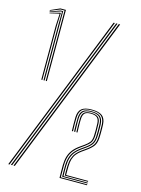

<svg xmlns="http://www.w3.org/2000/svg" viewBox="-120 -868 686 937"><g transform="rotate(15 222.5 -400.0)"><path d="M88.2 -440V-795.2H68L18.5 -775.5L18 -778.8L66 -800H93.8V-440ZM65.8 -440V-712.2L69 -774H67.8L20.8 -763.2L20 -766.2L69.5 -779.2H73.8L71.2 -716.8V-440ZM77 -440V-721.2L77.8 -786.2H72L19.5 -769.5L19 -772.2L70 -790.5H82.5V-725.8V-440ZM30 0 348 -800H354.5L36.5 0ZM16.8 0 334.8 -800H341.2L23.2 0ZM43.2 0 361 -800H367.8L49.8 0ZM297.8 -17.5Q297.5 -26 297.4 -37.9Q297.2 -49.8 297.8 -65.5Q298.5 -88.5 304 -105Q309.5 -121.5 319.5 -133.8Q329.5 -146 343.8 -156L364.5 -170.8Q386.8 -186.5 396.4 -200.4Q406 -214.2 407.8 -239.2Q408.5 -250.2 408.5 -273Q408.5 -295.8 407.8 -306.8Q406 -332.8 391.9 -345.9Q377.8 -359 341.8 -359Q309 -359 295.1 -346.8Q281.2 -334.5 280 -307.2Q279 -286.2 279.5 -275.1Q280 -264 280.5 -236.5H274.8Q274.5 -257.2 274 -273.6Q273.5 -290 274.2 -307.2Q275.5 -337 291.2 -350Q307 -363 341.8 -363Q378.2 -363 395 -350Q411.8 -337 413.5 -306.8Q414 -299.8 414.1 -285.9Q414.2 -272 414.1 -258.6Q414 -245.2 413.5 -239.2Q411.8 -212 401 -197.2Q390.2 -182.5 367.2 -166.2L346.8 -151.8Q332.5 -141.8 323 -130Q313.5 -118.2 308.6 -102.8Q303.8 -87.2 303.5 -65.5Q303.2 -53.2 303.2 -42Q303.2 -30.8 303.2 -22H347H414.8V-17.5H340ZM275.8 0Q275.5 -18.5 275.2 -33.5Q275 -48.5 275.2 -66Q275.8 -90.5 281.5 -109.4Q287.2 -128.2 299.6 -143.9Q312 -159.5 332 -173.5L352.8 -188.2Q368.2 -199.2 376 -209.6Q383.8 -220 385.2 -240.5Q386 -249.2 386 -272Q386 -294.8 385.2 -305.8Q384 -325.5 374 -334Q364 -342.5 341.8 -342.5Q320.8 -342.5 312.1 -333.9Q303.5 -325.2 302.5 -306.5Q301.5 -285.5 302.1 -272.9Q302.8 -260.2 303 -236.5H297.5Q297.2 -255.8 296.6 -272.2Q296 -288.8 296.8 -306.2Q297.8 -327.8 308.1 -337.1Q318.5 -346.5 341.8 -346.5Q366.8 -346.5 378.1 -337.2Q389.5 -328 390.8 -306.5Q391.8 -292 391.6 -270.4Q391.5 -248.8 391 -241.2Q389.5 -220.5 382.2 -209.1Q375 -197.8 355.8 -184L335 -169.2Q317.2 -156.8 305.4 -142.4Q293.5 -128 287.5 -109.6Q281.5 -91.2 281 -66.8Q280.8 -49 280.9 -34.6Q281 -20.2 281.2 -4.5H414.8V0ZM286.8 -8.8Q286.5 -21.5 286.4 -35.2Q286.2 -49 286.5 -65.8Q287 -90.5 293 -108.4Q299 -126.2 310.4 -139.8Q321.8 -153.2 338 -164.8L358.8 -179.5Q379 -194 387 -206.4Q395 -218.8 396.5 -239.2Q397.2 -249 397.2 -272.2Q397.2 -295.5 396.5 -306.2Q395 -330 382.4 -340.4Q369.8 -350.8 341.8 -350.8Q315.8 -350.8 304 -340.4Q292.2 -330 291 -306.2Q290.2 -291.8 290.9 -275.4Q291.5 -259 291.8 -236.5H286Q285.8 -256.5 285.2 -273.8Q284.8 -291 285.5 -306.8Q286.8 -332.5 299.8 -343.6Q312.8 -354.8 341.8 -354.8Q373 -354.8 386.8 -343.4Q400.5 -332 402.2 -305.2Q402.8 -298.8 402.9 -285Q403 -271.2 402.9 -258Q402.8 -244.8 402.2 -239.8Q400.5 -217.5 392.1 -204.2Q383.8 -191 361.5 -175.2L340.8 -160.5Q325.5 -149.8 314.8 -136.8Q304 -123.8 298.2 -106.4Q292.5 -89 292 -65.2Q291.8 -53.8 291.9 -37.4Q292 -21 292.2 -13.2H334.2H414.8V-8.8H331Z"/></g></svg>

Font: Big Shoulders Inline Text Thin Thin
Style: Regular
Weight: 250
Version: Version 2.002